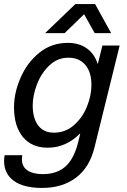

<svg xmlns="http://www.w3.org/2000/svg" viewBox="-31 -732 624 945"><path d="M449 -419H451L473 -508H558L434 -6Q410 92 343 142.5Q276 193 176 193Q85 193 37 158Q-11 123 -11 60Q-11 47 -8 32H79Q77 39 77 53Q77 88 104 106.5Q131 125 180 125Q248 125 290 88.5Q332 52 353 -29L364 -74H362Q293 -5 204 -5Q125 -5 81.5 -58Q38 -111 38 -204Q38 -275 70 -349Q102 -423 162 -472Q222 -521 303 -521Q358 -521 396 -494Q434 -467 449 -419ZM130 -213Q130 -150 157 -114.5Q184 -79 234 -79Q291 -79 333 -116Q375 -153 397 -207.5Q419 -262 419 -314Q419 -377 389 -412.5Q359 -448 305 -448Q252 -448 212 -410Q172 -372 151 -317Q130 -262 130 -213ZM435 -569 383 -662 287 -569H191L340 -712H437L516 -569Z"/></svg>

Font: CST
Style: Italic
Weight: 400
Italic angle: -14°
Version: Version 1.00